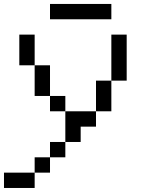

<svg xmlns="http://www.w3.org/2000/svg" viewBox="-20 -789 732 963"><path d="M230.8 -692.3V-769.2H538.5V-692.3ZM0 153.8V76.9H153.8V153.8ZM153.8 76.9V0H230.8V76.9ZM230.8 0V-76.9H307.7V0ZM307.7 -76.9V-230.8H461.5V-153.8H384.6V-76.9ZM230.8 -230.8V-307.7H307.7V-230.8ZM461.5 -230.8V-384.6H538.5V-230.8ZM153.8 -307.7V-461.5H230.8V-307.7ZM76.9 -461.5V-615.4H153.8V-461.5ZM538.5 -384.6V-615.4H615.4V-384.6Z"/></svg>

Font: Mintsoda - Lime Green 13x16
Style: Regular
Weight: 400
Designer: Mintsoda-15
Version: Version 1.0